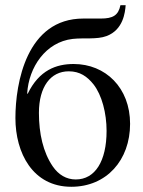

<svg xmlns="http://www.w3.org/2000/svg" viewBox="-20 -705 547 735"><path d="M84 -347C90 -448 155 -544 258 -556C303 -561 350 -553 388 -567C452 -591 459 -658 461 -685H441C433 -646 412 -634 366 -634H299C82 -634 39 -387 39 -253C39 -120 105 10 253 10C388 10 478 -92 478 -231C478 -369 384 -460 262 -460C196 -460 130 -437 86 -346ZM388 -204C388 -88 344 -18 270 -18C234 -18 204 -36 182 -68C145 -122 129 -194 129 -273C129 -373 174 -432 243 -432C286 -432 314 -412 338 -382C370 -341 388 -272 388 -204Z"/></svg>

Font: STIX Math
Style: Regular
Weight: 400
Designer: MicroPress Inc., with final additions and corrections provided by Coen Hoffman, Elsevier (retired)
Version: Version 1.1.0